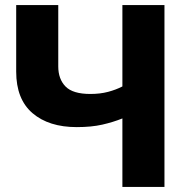

<svg xmlns="http://www.w3.org/2000/svg" viewBox="-20 -733 736 753"><path d="M460 0V-268.5Q424 -254 381.2 -244.2Q338.5 -234.5 281 -234.5Q171.5 -234.5 107.5 -289.2Q43.5 -344 43.5 -452V-713H208.5V-472.5Q208.5 -423 237 -393.8Q265.5 -364.5 334.5 -364.5Q373 -364.5 404 -372.8Q435 -381 460 -394V-713H625V0Z"/></svg>

Font: Heraclito
Style: Bold
Weight: 700
Designer: Kostas Bartsokas (font) & Cristiano Sobral (main changes)
Foundry: Kostas Bartsokas (font) & Cristiano Sobral (main changes)
Version: Version 1.00;July 8, 2020;FontCreator 13.0.0.2655 64-bit